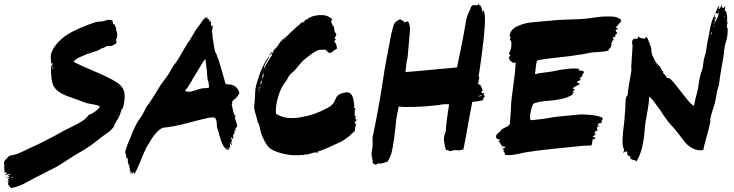

<svg xmlns="http://www.w3.org/2000/svg" viewBox="-150 -748 3633 950"><path d="M423.8 -342.9Q443.8 -330.5 454.3 -315.7Q464.8 -301 466.2 -281.4Q467.6 -261.9 465.2 -246.7Q462.9 -231.4 456.2 -206.7Q455.2 -206.7 456.2 -209.5Q456.2 -209.5 456.2 -210.5H453.3Q450.5 -204.8 445.7 -188.6Q441 -172.4 436.2 -165.7Q433.3 -160 415.2 -129.5Q415.2 -124.8 417.1 -126.7Q411.4 -117.1 399 -104.8Q386.7 -92.4 377.1 -87.6Q361.9 -77.1 336.2 -56.7Q310.5 -36.2 288.1 -21Q265.7 -5.7 244.8 5.7Q224.8 16.2 180.5 45.7Q136.2 75.2 109.5 87.6Q101.9 91.4 25.7 130.5Q21 132.4 -1.4 144.8Q-23.8 157.1 -35.2 162.9Q-46.7 168.6 -64.8 174.8Q-82.9 181 -96.2 181.9Q-98.1 180 -101 176.2Q-103.8 172.4 -105.7 170.5Q-107.6 168.6 -109 165.7Q-110.5 162.9 -110 159.5Q-109.5 156.2 -107.6 152.4Q-110.5 151.4 -114.3 153.3H-115.2L-107.6 149.5Q-106.7 147.6 -112.4 149.5Q-112.4 149.5 -114.3 149.5Q-113.3 148.6 -105.7 143.8Q-106.7 142.9 -108.6 142.9Q-112.4 141 -110.5 140Q-110.5 139 -108.1 136.7Q-105.7 134.3 -102.9 132.4L-101 131.4Q-101.9 129.5 -107.6 131.4L-113.3 133.3Q-116.2 130.5 -109.5 128.6Q-102.9 123.8 -101 121Q-104.8 121 -104.8 121.9Q-109.5 123.8 -112.4 121Q-111.4 120 -103.8 116.2Q-96.2 112.4 -95.2 110.5Q-97.1 110.5 -109.5 114.3Q-121.9 118.1 -123.8 118.1Q-123.8 115.2 -119.5 112.4Q-115.2 109.5 -115.2 108.6Q-116.2 104.8 -128.6 105.7Q-126.7 101.9 -128.6 85.2Q-130.5 68.6 -127.6 64.8L-128.6 63.8Q-128.6 63.8 -130.5 63.8Q-130.5 49.5 -122.9 41.9Q-119 39 -115.2 34.8Q-111.4 30.5 -109.5 28.1Q-107.6 25.7 -102.9 23.3Q-98.1 21 -91.4 20Q-79 18.1 -65.2 13.3Q-51.4 8.6 -32.9 -0.5Q-14.3 -9.5 -8.6 -12.4Q62.9 -42.9 172.4 -104.8Q176.2 -106.7 209.5 -122.9Q242.9 -139 261.9 -152.4Q281 -165.7 288.6 -180Q299 -181 320 -195.7Q341 -210.5 343.8 -221Q337.1 -227.6 307.1 -232.4Q277.1 -237.1 271.4 -240Q256.2 -246.7 188.6 -270.5Q128.6 -291.4 112.4 -327.6Q101.9 -352.4 101.9 -421.9L103.8 -427.6Q103.8 -427.6 104.8 -421.9Q105.7 -416.2 107.1 -410.5Q108.6 -404.8 110.5 -404.8Q107.6 -423.8 106.7 -428.6Q110.5 -428.6 110.5 -425.7Q110.5 -423.8 110.5 -422.9V-432.4Q107.6 -439 106.7 -434.3Q105.7 -431.4 104.8 -430.5Q101 -449.5 101 -466.2Q101 -482.9 110.5 -501Q126.7 -531.4 155.2 -556.2Q199 -593.3 286.7 -625.7Q325.7 -640 329.5 -640Q360 -641.9 367.6 -644.8Q389.5 -654.3 404.8 -646.7Q406.7 -645.7 407.1 -643.8Q407.6 -641.9 408.1 -639Q408.6 -636.2 408.6 -634.3Q410.5 -629.5 411 -628.6Q411.4 -627.6 413.8 -627.1Q416.2 -626.7 418.1 -625.7Q418.1 -621.9 421.4 -615.7Q424.8 -609.5 424.8 -604.8L425.7 -588.6Q425.7 -590.5 426.7 -592.4Q427.6 -601.9 428.6 -590.5Q432.4 -560 424.8 -554.3Q422.9 -552.4 423.8 -550Q424.8 -547.6 426.2 -542.9Q427.6 -538.1 426.7 -536.2Q423.8 -531.4 414.3 -526.7L404.8 -521.9Q402.9 -520 392.9 -520.5Q382.9 -521 377.1 -519Q374.3 -518.1 369 -514.8Q363.8 -511.4 359.5 -510Q355.2 -508.6 351.4 -508.6Q344.8 -501 315.2 -491.9Q285.7 -482.9 279 -480Q277.1 -479 264.8 -473.8Q252.4 -468.6 243.3 -464.3Q234.3 -460 225.2 -453.3Q216.2 -446.7 214.3 -441.9Q244.8 -425.7 317.1 -395.2Q389.5 -364.8 423.8 -342.9ZM113.3 -414.3V-419H112.4Q112.4 -415.2 113.3 -414.3ZM118.1 -406.7Q119 -414.3 115.2 -414.3Q116.2 -409.5 118.1 -406.7ZM-94.3 129.5Q-93.3 131.4 -91.4 131.4Q-89.5 131.4 -87.1 130Q-84.8 128.6 -84.8 125.7ZM432.4 -173.3 434.3 -175.2Q435.2 -176.2 435.2 -177.1L433.3 -178.1Q431.4 -172.4 430.5 -171.4V-168.6V-169.5Q432.4 -172.4 432.4 -173.3ZM-118.1 125.7H-115.2L-117.1 126.7Q-118.1 127.6 -118.1 128.6Q-121 130.5 -121.9 129.5Q-122.9 128.6 -121.9 127.6ZM451.4 -195.2 453.3 -201.9H455.2L453.3 -198.1ZM447.6 -184.8 449.5 -188.6Q449.5 -186.7 448.6 -183.8ZM452.4 -194.3Q451.4 -194.3 452.4 -193.3V-191.4Q453.3 -193.3 452.4 -194.3Z M892.4 -649.5Q891.4 -646.7 887.6 -645.7Q887.6 -648.6 890.5 -650.5Q890.5 -650.5 891.4 -650.5ZM1008.6 -252.4ZM1011.4 -255.2Q1010.5 -254.3 1008.6 -252.4V-254.3Q1008.6 -254.3 1009.5 -256.2Q1010.5 -256.2 1011.4 -255.2ZM1006.7 -70.5Q1007.6 -69.5 1007.6 -67.6H1005.7Q1005.7 -68.6 1006.7 -70.5ZM990.5 -18.1ZM990.5 -17.1Q990.5 -17.1 990.5 -17.1ZM989.5 -24.8Q990.5 -23.8 990.5 -21Q990.5 -18.1 990.5 -17.1H988.6L989.5 -19Q990.5 -23.8 989.5 -24.8ZM990.5 -17.1ZM506.7 112.4ZM506.7 112.4Q507.6 112.4 507.6 110.5Q508.6 112.4 506.7 112.4ZM494.3 108.6Q498.1 106.7 499 106.7Q499 107.6 498.6 108.1Q498.1 108.6 497.1 109.5L496.2 110.5ZM1016.2 -168.6Q1013.3 -168.6 1011.4 -166.7Q1021.9 -139 1023.8 -121.9Q1010.5 -111.4 1015.2 -99L1013.3 -98.1L1012.4 -101.9Q1003.8 -95.2 1012.4 -91.4Q1012.4 -90.5 1009.5 -88.1Q1006.7 -85.7 1006.7 -82.9Q1002.9 -84.8 1004.8 -83.8Q1001.9 -79 1003.3 -70Q1004.8 -61 1003.8 -59Q1001 -58.1 997.1 -68.6Q993.3 -65.7 993.8 -62.4Q994.3 -59 996.7 -53.8Q999 -48.6 999 -46.7Q994.3 -45.7 992.4 -47.6Q998.1 -30.5 997.1 -29.5L996.2 -28.6Q992.4 -37.1 985.7 -41Q991.4 -31.4 985.7 -18.1Q984.8 -17.1 984.8 -11.4Q984.8 -6.7 979 -9.5Q977.1 -10.5 977.6 -10Q978.1 -9.5 977.6 -8.1Q977.1 -6.7 977.1 -5.7Q963.8 -10.5 953.8 -29Q943.8 -47.6 935.7 -78.1Q927.6 -108.6 924.8 -114.3Q922.9 -121.9 922.9 -131Q922.9 -140 921.4 -147.6Q920 -155.2 914.3 -164.8Q905.7 -168.6 892.4 -166.7Q879 -164.8 856.2 -159Q833.3 -153.3 831.4 -153.3Q817.1 -149.5 779 -139.5Q741 -129.5 711.4 -123.8Q681.9 -118.1 657.1 -116.2Q651.4 -114.3 646.2 -111Q641 -107.6 636.2 -103.8Q631.4 -100 625.7 -93.8Q620 -87.6 616.2 -83.3Q612.4 -79 607.1 -71Q601.9 -62.9 599 -58.6Q596.2 -54.3 590.5 -44.8Q584.8 -35.2 583.3 -32.9Q581.9 -30.5 576.2 -21Q570.5 -11.4 570.5 -9.5Q561 8.6 544.3 51Q527.6 93.3 515.2 112.4V111.4Q515.2 110.5 515.2 109.5Q514.3 112.4 512.4 112.4Q515.2 107.6 512.4 106.7Q511.4 107.6 509.5 107.6Q509.5 101.9 509.5 102.9H507.6Q506.7 102.9 506.7 106.7L505.7 110.5Q501.9 110.5 501.9 112.4Q498.1 110.5 501 107.6Q503.8 104.8 503.8 101.9Q499 105.7 495.2 106.7Q493.3 101 496.2 94.3Q492.4 94.3 493.3 98.1Q490.5 97.1 493.3 83.8Q491.4 83.8 490.5 83.8Q492.4 81.9 492.4 78.1Q492.4 77.1 490.5 79L488.6 80Q486.7 79 490 73.3Q493.3 67.6 489.5 66.7Q489.5 68.6 488.6 69.5Q487.6 70.5 485.7 70.5Q485.7 69.5 486.7 69Q487.6 68.6 487.6 67.6Q486.7 65.7 484.8 67.6Q484.8 63.8 486.7 61Q486.7 60 485.2 60.5Q483.8 61 483.8 60Q483.8 57.1 482.4 49.5Q481 41.9 484.8 37.1L482.9 38.1Q481 39 481 38.1V34.3Q479 34.3 476.2 37.1Q475.2 35.2 476.2 31.4L477.1 30.5Q473.3 29.5 473.3 21Q473.3 12.4 472.4 12.4Q461 9.5 499 -76.2Q505.7 -89.5 504.8 -92.4Q526.7 -141.9 541 -160Q557.1 -181.9 573.3 -217.1Q588.6 -236.2 613.8 -276.7Q639 -317.1 645.7 -328.6L680 -375.2L709.5 -424.8Q713.3 -430.5 714.3 -430.5L724.8 -444.8Q750.5 -485.7 751.4 -489.5Q756.2 -496.2 768.1 -517.6Q780 -539 788.6 -548.6L819 -600Q841.9 -630.5 845.7 -636.2Q858.1 -656.2 868.6 -661.9Q867.6 -656.2 868.6 -655.2Q869.5 -656.2 871 -660Q872.4 -663.8 876.2 -662.9Q876.2 -657.1 876.2 -656.2Q876.2 -655.2 877.6 -653.3Q879 -651.4 882.9 -653.3Q885.7 -648.6 885.7 -645.7Q884.8 -642.9 884.8 -641.9Q886.7 -641 889.5 -642.9H891.4Q891.4 -638.1 892.4 -638.1Q893.3 -639 895.2 -640Q895.2 -635.2 894.3 -631.4L893.3 -630.5Q892.4 -629.5 892.9 -627.6Q893.3 -625.7 895.2 -622.9Q897.1 -620 897.1 -619Q896.2 -618.1 895.2 -617.1Q901 -615.2 901.9 -621.9H902.9H903.8Q901.9 -606.7 897.1 -584.8Q898.1 -585.7 900 -588.6L901 -590.5Q900 -578.1 903.3 -553.8Q906.7 -529.5 910.5 -510.5L914.3 -492.4L921.9 -478.1Q922.9 -476.2 923.3 -473.8Q923.8 -471.4 924.3 -469.5Q924.8 -467.6 924.8 -466.7Q927.6 -464.8 935.7 -438.6Q943.8 -412.4 951.9 -383.3Q960 -354.3 961 -351Q961.9 -347.6 962.9 -343.8Q963.8 -340 964.3 -338.1Q964.8 -336.2 966.2 -334.3Q967.6 -332.4 970.5 -331.4Q973.3 -330.5 978.1 -330.5Q995.2 -330.5 1004.8 -325.7Q1027.6 -314.3 1034.3 -289.5Q1035.2 -286.7 1027.6 -276.2L1026.7 -274.3L1025.7 -272.4L1023.8 -270.5Q1014.3 -258.1 1012.4 -257.1Q1011.4 -259 1007.6 -259Q1005.7 -250.5 1003.8 -249.5Q995.2 -247.6 1000 -235.2Q998.1 -234.3 996.2 -234.3Q997.1 -231.4 1002.9 -201Q1003.8 -195.2 1005.7 -190Q1007.6 -184.8 1011 -178.6Q1014.3 -172.4 1016.2 -168.6ZM881 -345.7H880Q878.1 -349.5 877.1 -355.7Q876.2 -361.9 875.7 -367.6Q875.2 -373.3 874.8 -379.5Q874.3 -385.7 874.3 -389.5V-392.4L869.5 -429.5Q867.6 -445.7 866.7 -455.2Q863.8 -454.3 855.2 -442.4Q846.7 -430.5 840 -417.1L832.4 -404.8Q808.6 -363.8 801 -354.3L801.9 -352.4Q798.1 -346.7 790 -334.3Q781.9 -321.9 778.1 -314.3Q777.1 -312.4 774.8 -310.5Q772.4 -308.6 771 -306.7Q769.5 -304.8 768.1 -301.9Q766.7 -299 766.7 -296.2Q782.9 -293.3 792.4 -294.8Q801.9 -296.2 821 -302.4Q840 -308.6 847.6 -310.5Q853.3 -311.4 858.6 -311.4Q863.8 -311.4 867.1 -311.9Q870.5 -312.4 873.3 -312.4Q876.2 -312.4 878.1 -312.9Q880 -313.3 881.4 -313.8Q882.9 -314.3 883.8 -315.2Q884.8 -316.2 883.3 -329Q881.9 -341.9 881 -345.7ZM895.2 -611.4Q895.2 -613.3 896.2 -615.2H895.2Q894.3 -613.3 894.3 -611.4ZM921 -474.3Q921 -471.4 922.9 -471.4Q921.9 -473.3 921 -474.3ZM970.5 -11.4V-13.3Q969.5 -15.2 969.5 -16.2Q968.6 -18.1 966.7 -16.2ZM978.1 -12.4Q981.9 -13.3 979 -17.1H974.3Q974.3 -14.3 978.1 -12.4Z M1603.8 -141.9Q1609.5 -138.1 1610.5 -133.8Q1611.4 -129.5 1609 -122.9Q1606.7 -116.2 1606.7 -112.4Q1606.7 -102.9 1604.8 -99.5Q1602.9 -96.2 1598.1 -92.9Q1593.3 -89.5 1589.5 -85.7Q1586.7 -81.9 1581.9 -77.6Q1577.1 -73.3 1571.9 -70Q1566.7 -66.7 1561.4 -62.4Q1556.2 -58.1 1551.4 -55.2Q1546.7 -52.4 1542.9 -50.5Q1539 -48.6 1537.1 -46.7L1535.2 -45.7Q1525.7 -41.9 1502.9 -31Q1480 -20 1458.6 -11Q1437.1 -1.9 1420 2.9Q1424.8 6.7 1424.8 8.6Q1411.4 2.9 1389 11Q1366.7 19 1354.3 16.2Q1354.3 20 1354.3 21Q1350.5 18.1 1347.1 18.1Q1343.8 18.1 1338.6 19Q1333.3 20 1328.6 20Q1281.9 21.9 1239 9.5Q1196.2 -2.9 1180 -19Q1161.9 -38.1 1144.8 -81Q1141 -89.5 1136.7 -111Q1132.4 -132.4 1127.6 -141.9Q1126.7 -140 1125.7 -139Q1124.8 -151.4 1114.8 -182.9Q1104.8 -214.3 1108.6 -232.4Q1110.5 -243.8 1111 -262.4Q1111.4 -281 1112.9 -297.1Q1114.3 -313.3 1118.1 -328.6Q1146.7 -428.6 1182.9 -471.4Q1181 -463.8 1169.5 -443.8Q1156.2 -424.8 1156.2 -411.4H1158.1Q1163.8 -425.7 1177.1 -446.2Q1190.5 -466.7 1196.2 -476.2V-480V-481.9V-482.9L1195.2 -484.8Q1185.7 -473.3 1182.9 -471.4Q1185.7 -481.9 1197.1 -494.3Q1197.1 -492.4 1195.2 -486.7Q1196.2 -486.7 1201 -486.7Q1200 -492.4 1201 -494.3L1205.7 -492.4Q1204.8 -493.3 1204.3 -495.2Q1203.8 -497.1 1202.9 -498.1Q1208.6 -502.9 1214.3 -509Q1220 -515.2 1224.3 -521Q1228.6 -526.7 1233.3 -534.8Q1238.1 -542.9 1242.9 -547.6Q1248.6 -555.2 1260 -562.4Q1271.4 -569.5 1275.2 -574.3Q1279 -580 1307.6 -605.7Q1336.2 -631.4 1337.1 -630.5V-632.4Q1338.1 -635.2 1339 -636.2Q1344.8 -633.3 1361 -644.8Q1361 -644.8 1359 -644.8Q1358.1 -644.8 1357.1 -645.2Q1356.2 -645.7 1356.2 -646.7Q1361.9 -648.6 1369.5 -653.3L1372.4 -655.2Q1394.3 -670.5 1427.1 -672.9Q1460 -675.2 1475.2 -665.7Q1475.2 -665.7 1479 -662.9Q1481.9 -661 1484.8 -660Q1487.6 -659 1489 -658.1Q1490.5 -657.1 1490.5 -656.2Q1489.5 -656.2 1492.9 -651.9Q1496.2 -647.6 1491.4 -647.6Q1488.6 -644.8 1488.6 -641.9Q1488.6 -639 1490 -636.7Q1491.4 -634.3 1493.3 -630Q1495.2 -625.7 1496.2 -621Q1501 -619 1502.4 -614.3Q1503.8 -609.5 1504.3 -601.9Q1504.8 -594.3 1505.7 -591.4Q1506.7 -588.6 1511 -584.3Q1515.2 -580 1513.3 -573.3Q1511.4 -567.6 1509 -566.2Q1506.7 -564.8 1505.7 -560Q1511.4 -556.2 1512.4 -550.5Q1511.4 -550.5 1507.6 -551.4Q1508.6 -547.6 1504.8 -543.8Q1503.8 -542.9 1503.8 -541.9Q1514.3 -534.3 1517.1 -511.4Q1517.1 -503.8 1514.3 -505.7Q1513.3 -506.7 1498.6 -494.8Q1483.8 -482.9 1478.1 -486.7Q1469.5 -492.4 1461 -501.9Q1456.2 -501.9 1447.6 -501.9Q1438.1 -501.9 1436.2 -501.9Q1426.7 -501.9 1415.7 -496.2Q1404.8 -490.5 1396.2 -484.3Q1387.6 -478.1 1375.7 -469Q1363.8 -460 1359 -456.2Q1347.6 -447.6 1330 -426.2Q1312.4 -404.8 1308.6 -400Q1304.8 -396.2 1298.1 -391Q1291.4 -385.7 1286.7 -380.5Q1281.9 -375.2 1278.1 -369.5Q1268.6 -349.5 1261.9 -341.9Q1241 -318.1 1226.7 -270.5Q1212.4 -222.9 1215.2 -185.7Q1243.8 -166.7 1279 -164.3Q1314.3 -161.9 1345.7 -169.5Q1408.6 -180 1469.5 -213.3Q1487.6 -222.9 1496.2 -233.3Q1504.8 -243.8 1512.4 -262.9Q1516.2 -272.4 1525.7 -278.6Q1535.2 -284.8 1540 -286.2Q1544.8 -287.6 1560 -290.5Q1590.5 -297.1 1599 -253.3Q1601 -245.7 1601.9 -231.4V-227.6Q1605.7 -226.7 1603.8 -222.9Q1602.9 -221 1601 -221.9Q1601 -214.3 1609.5 -208.6Q1602.9 -206.7 1605.7 -173.3H1611.4Q1610.5 -171.4 1610.5 -169.5Q1610.5 -167.6 1609.5 -169.5Q1608.6 -169.5 1607.6 -168.6Q1607.6 -166.7 1609.5 -163.8Q1607.6 -161.9 1605.7 -158.1Q1607.6 -158.1 1609.5 -159Q1610.5 -160 1611.4 -160Q1616.2 -153.3 1607.6 -143.8Q1606.7 -145.7 1605.7 -145.7Q1603.8 -142.9 1603.8 -141.9ZM1369.5 -650.5V-649.5Q1372.4 -648.6 1374.3 -652.4Q1373.3 -652.4 1371.9 -651.4Q1370.5 -650.5 1369.5 -650.5ZM1261.9 -562.9Q1261.9 -562.9 1258.1 -558.1Q1254.3 -554.3 1252.4 -550.5H1254.3Q1259 -557.1 1263.8 -561Q1262.9 -561.9 1261.9 -562.9ZM1249.5 -548.6Q1248.6 -547.6 1247.6 -545.7Q1246.7 -543.8 1245.7 -542.4Q1244.8 -541 1243.8 -540Q1247.6 -542.9 1250.5 -546.7Q1251.4 -546.7 1249.5 -548.6ZM1152.4 -404.8Q1152.4 -401.9 1150.5 -398.1H1152.4Q1153.3 -401 1152.4 -403.8ZM1127.6 -301.9Q1127.6 -295.2 1128.6 -293.3Q1129.5 -300 1127.6 -301.9ZM1130.5 -306.7V-313.3H1128.6Q1128.6 -313.3 1128.6 -306.7ZM1134.3 -291.4Q1136.2 -305.7 1134.3 -308.6Q1133.3 -293.3 1134.3 -291.4ZM1137.1 -310.5Q1139 -321 1137.1 -323.8V-316.2Q1133.3 -315.2 1132.4 -320Q1132.4 -313.3 1137.1 -310.5ZM1140 -329.5Q1141.9 -332.4 1141.9 -333.3Q1138.1 -334.3 1138.1 -328.6H1140ZM1143.8 -334.3Q1143.8 -337.1 1146.7 -350.5Q1143.8 -349.5 1142.9 -347.1Q1141.9 -344.8 1140.5 -341Q1139 -337.1 1138.1 -334.3ZM1146.7 -356.2Q1149.5 -360 1148.6 -363.8Q1145.7 -360 1145.7 -354.3H1146.7ZM1152.4 -364.8Q1153.3 -368.6 1153.3 -374.8Q1153.3 -381 1154.3 -384.8H1152.4Q1147.6 -373.3 1146.7 -364.8ZM1155.2 -376.2V-380H1154.3V-376.2ZM1155.2 -390.5Q1156.2 -393.3 1155.2 -394.3Q1154.3 -391.4 1154.3 -386.7H1155.2ZM1166.7 -408.6V-411.4H1162.9V-408.6Z M2249.5 -272.4Q2239 -262.9 2241 -253.3Q2221 -246.7 2186.7 -243.8Q2184.8 -233.3 2181.9 -217.6Q2179 -201.9 2176.2 -187.6Q2173.3 -173.3 2172.4 -168.6Q2149.5 -37.1 2142.9 -8.6Q2141 -8.6 2133.3 -6.7Q2125.7 -4.8 2120.5 -3.8Q2115.2 -2.9 2113.3 -4.8Q2112.4 -7.6 2111.4 -6.2Q2110.5 -4.8 2109.5 -4.8Q2108.6 -4.8 2105.7 -4.8Q2101 -5.7 2096.2 -4.8Q2091.4 -3.8 2084.8 -1.9Q2078.1 0 2076.2 0Q2074.3 0 2071 -2.4Q2067.6 -4.8 2066.2 -5.2Q2064.8 -5.7 2061.9 -5.2Q2059 -4.8 2058.1 -5.7Q2054.3 -8.6 2049.5 -33.8Q2044.8 -59 2047.6 -67.6Q2046.7 -71.4 2048.6 -78.1Q2050.5 -83.8 2052.4 -89.5L2055.2 -95.2Q2059 -153.3 2072.4 -231.4Q2066.7 -231.4 2064.8 -232.4Q2062.9 -232.4 2059 -232.4Q2055.2 -232.4 2049.5 -232.4Q2043.8 -232.4 2039 -231.4Q2034.3 -230.5 2032.4 -230.5Q2032.4 -229.5 2010 -227.1Q1987.6 -224.8 1962.4 -222.4Q1937.1 -220 1927.6 -220Q1919 -220 1896.2 -219Q1873.3 -218.1 1855.7 -218.6Q1838.1 -219 1822.9 -221Q1817.1 -196.2 1814.3 -179Q1811.4 -165.7 1807.6 -127.6Q1803.8 -89.5 1801.9 -78.1Q1801.9 -76.2 1799 -55.7Q1796.2 -35.2 1792.4 -15.2Q1788.6 4.8 1783.8 19Q1779 32.4 1767.6 52.4Q1766.7 51.4 1757.6 54.8Q1748.6 58.1 1739 60.5Q1729.5 62.9 1721 60Q1721 61 1715.2 63.8Q1709.5 66.7 1708.6 67.6Q1706.7 65.7 1701.4 63.3Q1696.2 61 1694.8 58.1Q1693.3 55.2 1694.3 49.5Q1693.3 45.7 1691.9 38.1Q1690.5 30.5 1690 27.6Q1689.5 24.8 1688.6 19Q1687.6 13.3 1688.1 8.1Q1688.6 2.9 1690.5 -3.8Q1695.2 -30.5 1693.3 -52.4Q1692.4 -61.9 1694.8 -75.2Q1697.1 -88.6 1701 -105.2Q1704.8 -121.9 1705.7 -128.6Q1707.6 -138.1 1711.9 -160Q1716.2 -181.9 1720 -203.3Q1723.8 -224.8 1725.7 -234.3Q1734.3 -283.8 1736.2 -296.2Q1737.1 -299 1745.7 -356.7Q1754.3 -414.3 1761 -448.6L1785.7 -578.1L1793.3 -609.5Q1799 -627.6 1801.4 -631.9Q1803.8 -636.2 1811.4 -641.9Q1824.8 -652.4 1830.5 -652.4Q1833.3 -652.4 1835.7 -649Q1838.1 -645.7 1840 -645.7Q1843.8 -645.7 1845.7 -647.6L1846.7 -646.7Q1846.7 -641 1847.6 -637.1Q1847.6 -636.2 1849.5 -637.1Q1851.4 -638.1 1853.8 -639.5Q1856.2 -641 1857.1 -640Q1859 -639 1862.4 -640.5Q1865.7 -641.9 1867.6 -642.4Q1869.5 -642.9 1870.5 -641Q1870.5 -636.2 1873.3 -633.3Q1876.2 -630.5 1875.2 -626.7Q1876.2 -625.7 1876.7 -623.3Q1877.1 -621 1878.1 -612.4Q1879 -603.8 1878.1 -592.4Q1872.4 -532.4 1866.7 -463.8Q1860 -440 1856.2 -391.4Q1908.6 -395.2 2006.2 -404.8Q2103.8 -414.3 2111.4 -414.3Q2142.9 -563.8 2153.3 -630.5Q2159 -670.5 2175.2 -699Q2178.1 -704.8 2179 -709.5Q2180 -715.2 2189.5 -722.9Q2190.5 -723.8 2191.9 -722.4Q2193.3 -721 2194.3 -721.9Q2196.2 -722.9 2199.5 -722.9Q2202.9 -722.9 2206.2 -721.9Q2209.5 -721 2211.9 -721.9Q2214.3 -722.9 2215.2 -724.8V-727.6Q2221 -730.5 2223.8 -719Q2224.8 -719 2227.6 -721Q2230.5 -717.1 2238.1 -688.6L2240 -687.6Q2240 -689.5 2239.5 -693.3Q2239 -697.1 2239 -698.1Q2243.8 -695.2 2246.2 -686.7Q2248.6 -678.1 2249 -665.7Q2249.5 -653.3 2249.5 -643.3Q2249.5 -633.3 2248.6 -621.4Q2247.6 -609.5 2247.6 -607.6Q2246.7 -578.1 2234.8 -485.7Q2222.9 -393.3 2217.1 -369.5Q2221 -369.5 2221.4 -368.6Q2221.9 -367.6 2221.4 -365.7Q2221 -363.8 2220.5 -362.4Q2220 -361 2221 -357.1Q2219 -355.2 2219 -352.9Q2219 -350.5 2218.1 -350.5Q2220 -349.5 2219 -347.6Q2218.1 -345.7 2216.7 -343.8Q2215.2 -341.9 2218.1 -340Q2214.3 -338.1 2213.3 -338.1Q2213.3 -337.1 2213.3 -336.2Q2215.2 -336.2 2220.5 -330.5Q2225.7 -324.8 2228.6 -325.7Q2229.5 -321.9 2231.4 -317.6Q2233.3 -313.3 2234.3 -311.4Q2235.2 -309.5 2236.7 -306.7Q2238.1 -303.8 2237.6 -302.4Q2237.1 -301 2237.1 -299L2232.4 -293.3L2233.3 -289.5Q2234.3 -285.7 2236.7 -286.7Q2239 -287.6 2245.7 -287.6Q2246.7 -284.8 2244.3 -282.4Q2241.9 -280 2242.9 -277.1Q2244.8 -278.1 2249.5 -272.4ZM2231.4 -273.3Q2235.2 -276.2 2233.3 -276.2H2230.5Q2221 -275.2 2216.2 -270.5L2225.7 -271.4Z M2897.1 -609.5Q2906.7 -609.5 2907.6 -604.8Q2907.6 -603.8 2905.2 -602.9Q2902.9 -601.9 2899.5 -601Q2896.2 -600 2895.2 -599Q2894.3 -598.1 2900 -590.5Q2906.7 -582.9 2902.9 -581Q2898.1 -581 2893.3 -573.3Q2896.2 -569.5 2895.2 -567.6Q2894.3 -565.7 2891.9 -565.7Q2889.5 -565.7 2886.2 -564.8Q2882.9 -563.8 2881.9 -561.9H2885.7L2883.8 -560L2881.9 -557.1Q2882.9 -556.2 2884.3 -556.2Q2885.7 -556.2 2886.7 -552.4Q2881 -548.6 2873.3 -531.4L2878.1 -528.6Q2874.3 -526.7 2873.3 -521Q2872.4 -515.2 2870 -511Q2867.6 -506.7 2861 -505.7Q2861 -501.9 2862.9 -498.1Q2848.6 -493.3 2820 -491.4Q2791.4 -489.5 2779 -488.6Q2741 -480 2671.4 -470.5Q2655.2 -468.6 2624.8 -465.2Q2594.3 -461.9 2570.5 -459Q2546.7 -456.2 2536.2 -454.3Q2532.4 -453.3 2524.8 -452.4Q2517.1 -451.4 2513.3 -450.5Q2509.5 -449.5 2507.6 -446.7Q2502.9 -441 2497.1 -381Q2512.4 -385.7 2546.2 -389.5Q2580 -393.3 2590.5 -396.2Q2669.5 -412.4 2706.7 -408.6Q2719 -406.7 2715.2 -401Q2713.3 -398.1 2710.5 -396.2Q2725.7 -402.9 2733.3 -396.2Q2740 -394.3 2740.5 -392.4Q2741 -390.5 2738.6 -388.1Q2736.2 -385.7 2733.8 -381.9Q2731.4 -378.1 2731.4 -375.2Q2731.4 -371.4 2728.6 -369Q2725.7 -366.7 2723.3 -365.2Q2721 -363.8 2719 -361.9Q2717.1 -360 2720 -359Q2725.7 -352.4 2721.9 -351.4Q2718.1 -350.5 2711.4 -347.6Q2704.8 -344.8 2704.8 -340Q2706.7 -338.1 2714.3 -336.2Q2721.9 -334.3 2718.1 -331.4Q2713.3 -327.6 2696.2 -320Q2684.8 -313.3 2684.3 -311Q2683.8 -308.6 2695.2 -304.8L2689.5 -300Q2688.6 -300 2686.7 -298.6Q2684.8 -297.1 2682.9 -296.2Q2682.9 -295.2 2686.2 -293.3Q2689.5 -291.4 2689.5 -289.5Q2688.6 -289.5 2687.1 -289Q2685.7 -288.6 2683.8 -287.6L2681.9 -286.7Q2682.9 -284.8 2683.8 -282.9Q2684.8 -281.9 2684.8 -281Q2660 -264.8 2627.1 -258.1Q2594.3 -251.4 2555.7 -248.6Q2517.1 -245.7 2493.3 -237.1Q2483.8 -233.3 2476.2 -196.7Q2468.6 -160 2477.1 -153.3Q2543.8 -159 2589.5 -168.6Q2599 -169.5 2647.6 -174.8Q2696.2 -180 2716.7 -181.4Q2737.1 -182.9 2771.4 -179.5Q2805.7 -176.2 2829.5 -166.7Q2832.4 -163.8 2831.9 -160Q2831.4 -156.2 2829.5 -153.8Q2827.6 -151.4 2826.7 -147.6Q2825.7 -143.8 2826.7 -140Q2809.5 -137.1 2806.7 -135.2Q2810.5 -134.3 2814.3 -133.3Q2813.3 -132.4 2810.5 -131.4Q2804.8 -127.6 2805.2 -127.1Q2805.7 -126.7 2811 -125.7Q2816.2 -124.8 2820 -123.8Q2817.1 -121.9 2807.6 -122.9Q2800 -113.3 2807.6 -101Q2795.2 -101.9 2791.4 -90.5Q2791.4 -88.6 2791.9 -88.1Q2792.4 -87.6 2795.2 -87.1Q2798.1 -86.7 2800 -85.7Q2800 -84.8 2795.2 -82.9Q2790.5 -81 2791.4 -77.1L2783.8 -72.4L2782.9 -70.5Q2785.7 -70.5 2789.5 -68.6Q2795.2 -66.7 2797.1 -66.7L2796.2 -65.7Q2791.4 -57.1 2781.9 -58.1Q2781.9 -54.3 2781 -48.6Q2779 -32.4 2777.1 -30Q2775.2 -27.6 2764.8 -27.6Q2761 -27.6 2752.4 -27.6Q2743.8 -27.6 2735.2 -26.7Q2707.6 -23.8 2655.2 -18.6Q2602.9 -13.3 2578.1 -10.5Q2461 1.9 2423.8 11.4Q2376.2 22.9 2349.5 18.1Q2348.6 17.1 2348.1 13.3Q2347.6 9.5 2345.7 5.7Q2343.8 1.9 2340 1Q2339 -1.9 2345.7 -5.7Q2344.8 -6.7 2340.5 -8.1Q2336.2 -9.5 2335.7 -10Q2335.2 -10.5 2336.7 -11.4Q2338.1 -12.4 2340.5 -13.3Q2342.9 -14.3 2345.2 -15.2Q2347.6 -16.2 2349 -17.6Q2350.5 -19 2349.5 -21Q2340 -22.9 2334.3 -26.7Q2328.6 -30.5 2327.1 -34.8Q2325.7 -39 2322.4 -43.8Q2319 -48.6 2315.2 -49.5Q2313.3 -50.5 2317.1 -51.4Q2319 -52.4 2321.9 -53.3Q2327.6 -55.2 2326.7 -55.2Q2325.7 -57.1 2317.6 -58.6Q2309.5 -60 2308.6 -61.9Q2302.9 -69.5 2304.8 -75.7Q2306.7 -81.9 2310 -85.2Q2313.3 -88.6 2319.5 -93.3Q2325.7 -98.1 2328.6 -102.9Q2333.3 -110.5 2352.9 -118.6Q2372.4 -126.7 2373.3 -139Q2373.3 -145.7 2375.7 -172.4Q2378.1 -199 2378.1 -210.5Q2378.1 -244.8 2389.5 -323.8Q2401 -402.9 2401 -439Q2399 -440 2394.8 -437.6Q2390.5 -435.2 2389.5 -437.1Q2381.9 -441.9 2378.6 -444.3Q2375.2 -446.7 2371.9 -451.4Q2368.6 -456.2 2367.6 -462.9Q2367.6 -464.8 2371.4 -468.6Q2375.2 -472.4 2375.2 -474.3L2373.3 -476.2Q2371.4 -477.1 2370 -479.5Q2368.6 -481.9 2369.5 -483.8L2376.2 -501Q2381 -514.3 2380.5 -531.4Q2380 -548.6 2373.3 -549.5Q2372.4 -550.5 2372.9 -552.4Q2373.3 -554.3 2374.8 -558.6Q2376.2 -562.9 2376.2 -563.8Q2376.2 -565.7 2373.8 -566.7Q2371.4 -567.6 2371.4 -569.5Q2372.4 -581.9 2380 -594.3Q2389.5 -610.5 2416.7 -621.4Q2443.8 -632.4 2468.6 -635.7Q2493.3 -639 2529.5 -641.9Q2565.7 -644.8 2575.2 -645.7Q2611.4 -650.5 2679 -651.9Q2746.7 -653.3 2788.6 -661Q2796.2 -661.9 2806.2 -663.3Q2816.2 -664.8 2828.1 -665.7Q2840 -666.7 2853.3 -666.7Q2866.7 -666.7 2878.1 -666.2Q2889.5 -665.7 2899 -662.9Q2908.6 -660 2913.3 -656.2Q2921.9 -652.4 2923.3 -648.6Q2924.8 -644.8 2921.4 -640Q2918.1 -635.2 2913.3 -631Q2908.6 -626.7 2903.8 -620.5Q2899 -614.3 2897.1 -609.5ZM2341 -20Q2338.1 -21.9 2335.2 -21.9Q2332.4 -21.9 2331.4 -21Q2331.4 -20 2332.4 -19Q2333.3 -18.1 2334.3 -19Q2340 -19 2341 -20Z M3444.8 -609.5Q3449.5 -617.1 3450.5 -603.8Q3451.4 -569.5 3441.9 -541Q3435.2 -523.8 3431.4 -479Q3430.5 -469.5 3416.2 -390.5Q3414.3 -381.9 3412.4 -366.2Q3410.5 -350.5 3408.6 -336.7Q3406.7 -322.9 3402.9 -313.3Q3399 -302.9 3396.7 -289Q3394.3 -275.2 3392.4 -265.2Q3390.5 -255.2 3388.1 -242.9Q3385.7 -230.5 3381.9 -221.9Q3381 -219 3377.1 -206.2Q3373.3 -193.3 3370.5 -184.8Q3367.6 -176.2 3365.7 -165.7Q3362.9 -156.2 3364.8 -150.5Q3365.7 -145.7 3362.4 -134.3Q3359 -122.9 3359 -119Q3357.1 -111.4 3353.3 -97.6Q3349.5 -83.8 3348.6 -80Q3346.7 -72.4 3342.4 -57.1Q3338.1 -41.9 3334.8 -29Q3331.4 -16.2 3330.5 -5.7Q3303.8 -1 3280.5 -12.4Q3257.1 -23.8 3243.3 -40Q3229.5 -56.2 3209.5 -82.9Q3189.5 -109.5 3178.1 -121Q3167.6 -131.4 3156.7 -145.2Q3145.7 -159 3131.4 -180.5Q3117.1 -201.9 3113.3 -207.6Q3110.5 -211.4 3102.4 -222.4Q3094.3 -233.3 3089 -241Q3083.8 -248.6 3076.2 -257.1Q3068.6 -265.7 3061.9 -269.5Q3061.9 -240 3051.4 -185.7Q3041 -131.4 3040 -107.6Q3033.3 -3.8 2999 51.4Q2995.2 44.8 2986.7 43.8Q2978.1 42.9 2972.4 39Q2966.7 35.2 2968.6 24.8Q2966.7 21.9 2963.8 24.8Q2963.8 26.7 2961.9 26.7Q2961.9 21.9 2956.7 19Q2951.4 16.2 2954.3 6.7Q2953.3 2.9 2949.5 0Q2948.6 1 2948.1 2.9Q2947.6 4.8 2945.7 5.7L2943.8 -1Q2941 0 2941 4.8Q2937.1 3.8 2935.2 8.6Q2933.3 8.6 2934.3 4.8Q2935.2 1 2937.1 -2.9Q2938.1 -5.7 2937.1 -9.5Q2933.3 -16.2 2931.4 -30.5Q2929.5 -44.8 2930.5 -62.4Q2931.4 -80 2932.9 -95.2Q2934.3 -110.5 2936.2 -123.8Q2938.1 -137.1 2938.1 -139Q2939 -150.5 2941 -174.8Q2942.9 -199 2943.8 -210.5Q2943.8 -212.4 2944.3 -230.5Q2944.8 -248.6 2946.7 -259.5Q2948.6 -270.5 2953.3 -276.2Q2954.3 -272.4 2955.2 -271.4Q2955.2 -282.9 2957.1 -296.7Q2959 -310.5 2961.9 -327.6Q2964.8 -344.8 2966.7 -355.2Q2967.6 -361.9 2970 -374.3Q2972.4 -386.7 2973.8 -395.7Q2975.2 -404.8 2973.3 -413.3L2976.2 -464.8Q2978.1 -489.5 2979 -506.7L2980 -522.9Q2976.2 -532.4 2977.6 -542.4Q2979 -552.4 2989.5 -557.1L2991.4 -556.2L2992.4 -555.2Q2993.3 -555.2 2997.6 -556.2Q3001.9 -557.1 3004.8 -558.1Q3007.6 -559 3007.6 -560Q3007.6 -561.9 3006.7 -563.8Q3005.7 -566.7 3008.6 -566.7Q3016.2 -560 3027.1 -558.1Q3038.1 -556.2 3041.9 -557.1Q3041.9 -561 3042.9 -561Q3045.7 -561 3048.6 -565.7Q3050.5 -565.7 3056.2 -552.9Q3061.9 -540 3068.1 -522.4Q3074.3 -504.8 3073.3 -495.2Q3072.4 -484.8 3083.8 -461.4Q3095.2 -438.1 3101.9 -430.5Q3101.9 -432.4 3108.6 -424.8Q3115.2 -418.1 3116.2 -419Q3121.9 -408.6 3121.9 -401.9Q3122.9 -402.9 3124.8 -403.8Q3123.8 -397.1 3127.6 -396.2Q3130.5 -395.2 3132.4 -394.3Q3131.4 -391.4 3130.5 -388.6Q3132.4 -384.8 3141.9 -376.2Q3143.8 -373.3 3144.8 -373.3Q3145.7 -365.7 3152.4 -361Q3161 -367.6 3187.6 -334.8Q3214.3 -301.9 3243.3 -264.3Q3272.4 -226.7 3283.8 -224.8Q3287.6 -247.6 3302.9 -305.7Q3304.8 -313.3 3305.7 -322.4Q3306.7 -331.4 3308.1 -341Q3309.5 -350.5 3311.4 -358.1Q3314.3 -376.2 3322.9 -400Q3327.6 -410.5 3329.5 -431.4Q3331.4 -452.4 3335.2 -462.9Q3341.9 -481.9 3346.7 -515.7Q3351.4 -549.5 3355.2 -562.9Q3357.1 -570.5 3361.9 -598.6Q3366.7 -626.7 3373.3 -646.2Q3380 -665.7 3387.6 -675.2Q3388.6 -675.2 3388.1 -673.3Q3387.6 -671.4 3386.7 -667.1Q3385.7 -662.9 3385.7 -660Q3387.6 -659 3389.5 -661.9Q3391.4 -663.8 3392.4 -662.9Q3388.6 -650.5 3385.7 -636.2Q3391.4 -640 3400 -661Q3408.6 -681.9 3403.8 -685.7Q3400 -681 3400 -680Q3397.1 -682.9 3395.7 -683.3Q3394.3 -683.8 3391.9 -681.9Q3389.5 -680 3388.6 -680Q3396.2 -700 3400.5 -709.5Q3404.8 -719 3409.5 -718.1Q3409.5 -717.1 3408.6 -713.3Q3407.6 -709.5 3407.1 -706.7Q3406.7 -703.8 3407.6 -702.9Q3413.3 -704.8 3420 -722.9L3421.9 -725.7Q3421.9 -724.8 3421.9 -722.9Q3421.9 -721 3421.4 -718.6Q3421 -716.2 3421 -715.2Q3422.9 -713.3 3424.3 -710.5Q3425.7 -707.6 3426.2 -707.6Q3426.7 -707.6 3430.5 -708.6Q3431.4 -709.5 3433.3 -712.9Q3435.2 -716.2 3438.1 -716.2V-712.4Q3438.1 -711.4 3437.1 -706.7Q3435.2 -694.3 3437.1 -693.8Q3439 -693.3 3440.5 -692.9Q3441.9 -692.4 3442.9 -692.4Q3453.3 -651.4 3443.8 -634.3Q3448.6 -637.1 3449.5 -642.9Q3450.5 -641.9 3450.5 -638.1L3449.5 -634.3Q3449.5 -630.5 3448.6 -630.5Q3445.7 -626.7 3447.6 -623.8Q3448.6 -624.8 3446.7 -616.2Q3444.8 -611.4 3444.8 -609.5ZM3385.7 -655.2 3382.9 -653.3 3383.8 -646.7 3385.7 -649.5Q3386.7 -655.2 3385.7 -655.2ZM3381.9 -642.9Q3381 -643.8 3381 -644.8Q3381.9 -641 3382.9 -640ZM3365.7 -576.2 3370.5 -579Q3370.5 -581 3370.5 -583.3Q3370.5 -585.7 3370.5 -587.6Q3370.5 -589.5 3368.6 -588.6ZM3379 -633.3V-632.4L3381 -633.3Q3381.9 -637.1 3380 -638.1Q3380 -637.1 3379.5 -635.7Q3379 -634.3 3379 -633.3ZM3382.9 -617.1Q3385.7 -621.9 3383.8 -625.7Q3381 -619 3381 -615.2L3382.9 -616.2ZM3382.9 -618.1V-617.1Q3382.9 -617.1 3382.9 -618.1ZM3386.7 -629.5V-630.5Q3387.6 -633.3 3386.7 -635.2Q3385.7 -631.4 3384.8 -629.5ZM3402.9 -709.5 3401.9 -703.8 3403.8 -706.7 3405.7 -710.5Q3404.8 -712.4 3402.9 -709.5ZM3404.8 -691.4 3405.7 -697.1 3402.9 -694.3 3401.9 -687.6ZM3437.1 -665.7Q3439 -668.6 3438.1 -669.5Q3432.4 -669.5 3435.2 -663.8Z"/></svg>

Font: KAZYinfo
Style: Bold
Weight: 700
Designer: emmanuel didier
Foundry: emmanuel didier
Version: Version 001.000